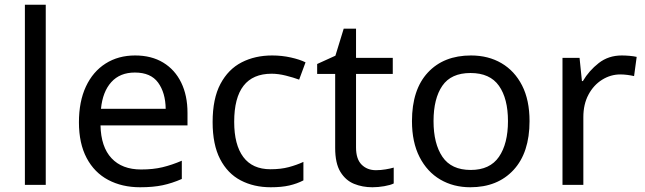

<svg xmlns="http://www.w3.org/2000/svg" viewBox="-20 -780 2721 810"><path d="M173 0H85V-760H173Z M550 -546Q619 -546 668.5 -516Q718 -486 744.5 -431.5Q771 -377 771 -304V-251H404Q406 -160 450.5 -112.5Q495 -65 575 -65Q626 -65 665.5 -74.5Q705 -84 747 -102V-25Q706 -7 666 1.5Q626 10 571 10Q495 10 436.5 -21Q378 -52 345.5 -113.5Q313 -175 313 -264Q313 -352 342.5 -415Q372 -478 425.5 -512Q479 -546 550 -546ZM549 -474Q486 -474 449.5 -433.5Q413 -393 406 -321H679Q678 -389 647 -431.5Q616 -474 549 -474Z M1122 10Q1051 10 995.5 -19Q940 -48 908.5 -109Q877 -170 877 -265Q877 -364 910 -426Q943 -488 999.5 -517Q1056 -546 1128 -546Q1169 -546 1207 -537.5Q1245 -529 1269 -517L1242 -444Q1218 -453 1186 -461Q1154 -469 1126 -469Q968 -469 968 -266Q968 -169 1006.5 -117.5Q1045 -66 1121 -66Q1165 -66 1198.5 -75Q1232 -84 1260 -97V-19Q1233 -5 1200.5 2.5Q1168 10 1122 10Z M1566 -62Q1586 -62 1607 -65.5Q1628 -69 1641 -73V-6Q1627 1 1601 5.5Q1575 10 1551 10Q1509 10 1473.5 -4.5Q1438 -19 1416 -55Q1394 -91 1394 -156V-468H1318V-510L1395 -545L1430 -659H1482V-536H1637V-468H1482V-158Q1482 -109 1505.5 -85.5Q1529 -62 1566 -62Z M2214 -269Q2214 -136 2146.5 -63Q2079 10 1964 10Q1893 10 1837.5 -22.5Q1782 -55 1750 -117.5Q1718 -180 1718 -269Q1718 -402 1785 -474Q1852 -546 1967 -546Q2040 -546 2095.5 -513.5Q2151 -481 2182.5 -419.5Q2214 -358 2214 -269ZM1809 -269Q1809 -174 1846.5 -118.5Q1884 -63 1966 -63Q2047 -63 2085 -118.5Q2123 -174 2123 -269Q2123 -364 2085 -418Q2047 -472 1965 -472Q1883 -472 1846 -418Q1809 -364 1809 -269Z M2603 -546Q2618 -546 2635.5 -544.5Q2653 -543 2666 -540L2655 -459Q2642 -462 2626.5 -464Q2611 -466 2597 -466Q2556 -466 2520 -443.5Q2484 -421 2462.5 -380.5Q2441 -340 2441 -286V0H2353V-536H2425L2435 -438H2439Q2465 -482 2506 -514Q2547 -546 2603 -546Z"/></svg>

Font: Noto Sans Thai Looped
Style: Regular
Weight: 400
Designer: Sasikarn Vongin, Ben Mitchell
Foundry: The Fontpad Ltd
Version: Version 1.001; ttfautohint (v1.8.4.7-5d5b)